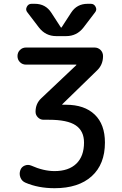

<svg xmlns="http://www.w3.org/2000/svg" viewBox="-20 -980 644 1010"><path d="M441 -960H458Q475 -960 483 -944Q491 -928 480 -915L419 -835Q384 -790 328 -790H276Q220 -790 185 -835L124 -915Q113 -928 121 -944Q129 -960 146 -960H163Q220 -960 250 -913L300 -836Q300 -835 302 -835Q304 -835 304 -836L354 -913Q384 -960 441 -960ZM117 -640Q98 -640 85 -653Q72 -666 72 -685Q72 -704 85 -717Q98 -730 117 -730H477Q496 -730 509 -717Q522 -704 522 -685Q522 -639 490 -609L308 -432Q307 -431 307 -430Q307 -429 308 -429H327Q424 -429 478 -377.5Q532 -326 532 -230Q532 -116 462.5 -53Q393 10 267 10Q181 10 114 -19Q95 -27 87.5 -46Q80 -65 87 -85Q93 -102 110 -109Q127 -116 144 -109Q209 -80 267 -80Q341 -80 381.5 -119Q422 -158 422 -230Q422 -291 378.5 -320.5Q335 -350 237 -350H209Q192 -350 179.5 -362.5Q167 -375 167 -392Q167 -435 197 -463L381 -637Q382 -638 382 -639Q382 -640 381 -640Z"/></svg>

Font: Rounded Mplus 1c Medium
Style: Regular
Weight: 500
Version: Version 1.059.20150529